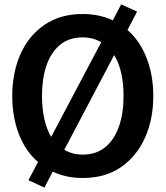

<svg xmlns="http://www.w3.org/2000/svg" viewBox="-20 -803 757 878"><path d="M183 55 110 21 154 -62Q96 -112 66 -190.5Q36 -269 36 -364Q36 -470 73.5 -555Q111 -640 183.5 -689.5Q256 -739 358 -739Q434 -739 496 -710L534 -783L607 -750L563 -666Q620 -616 650.5 -537.5Q681 -459 681 -364Q681 -258 643 -173Q605 -88 533 -38.5Q461 11 358 11Q283 11 221 -18ZM172 -364Q172 -308 182.5 -260Q193 -212 214 -177L443 -610Q406 -632 358 -632Q295 -632 253.5 -597Q212 -562 192 -502Q172 -442 172 -364ZM358 -96Q421 -96 462.5 -131Q504 -166 524.5 -226Q545 -286 545 -364Q545 -420 534.5 -468Q524 -516 502 -551L274 -118Q311 -96 358 -96Z"/></svg>

Font: Murecho Medium
Style: Regular
Weight: 500
Designer: Neil Summerour
Foundry: Positype
Version: Version 1.010; ttfautohint (v1.8.3)